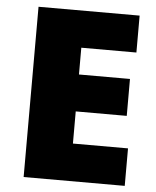

<svg xmlns="http://www.w3.org/2000/svg" viewBox="-52 -758 652 802"><g transform="rotate(5 274.5 -357.0)"><path d="M501 0H77.1V-713.9H501V-559.1H270V-446.8H483.9V-292H270V-157.2H501Z"/></g></svg>

Font: Open Sans ExtBd
Style: Bold
Weight: 800
Foundry: Ascender Corporation
Version: Version 1.10